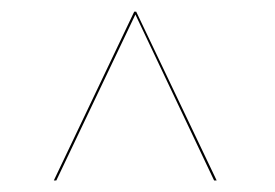

<svg xmlns="http://www.w3.org/2000/svg" viewBox="-20 -838 474 331"><path d="M214.8 -817.9 353.5 -526.9H349.1L213.4 -813L77.1 -526.9H72.8L211.4 -817.9Z"/></svg>

Font: Fira Sans Compressed Four
Style: Regular
Weight: 100
Width: 1
Designer: Carrois Corporate & Edenspiekermann AG
Foundry: Carrois Corporate GbR & Edenspiekermann AG
Version: Version 4.203;PS 004.203;hotconv 1.0.88;makeotf.lib2.5.64775